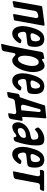

<svg xmlns="http://www.w3.org/2000/svg" viewBox="1249 -1896 839 3401"><g transform="rotate(90 1668.5 -195.5)"><path d="M1 0Q-12 0 -12 -14V-23L75 -508Q79 -522 91 -524L402 -565Q411 -565 417 -563Q423 -561 423 -550Q423 -545 422 -543L331 -38Q328 -26 316 -23L239 -9Q237 -9 235 -8.5Q233 -8 231 -8Q217 -8 217 -23Q217 -28 218 -31L287 -409Q288 -412 288 -419Q288 -433 279.5 -443.5Q271 -454 255 -454Q247 -454 240.5 -453Q234 -452 228 -450Q223 -448 218 -446.5Q213 -445 208 -443Q189 -438 176 -424Q163 -410 160 -390L99 -33Q97 -22 85 -18L11 -1Q8 -1 5.5 -0.5Q3 0 1 0Z M557 7Q523 7 498.5 -9Q474 -25 459 -51Q444 -77 437 -110.5Q430 -144 430 -179Q430 -209 436 -247Q442 -285 452.5 -324Q463 -363 476.5 -399Q490 -435 505 -461Q534 -513 572.5 -537Q611 -561 668 -561H671Q741 -554 769.5 -510Q798 -466 798 -394Q798 -371 795.5 -348.5Q793 -326 788 -304Q775 -265 736 -260L576 -241Q531 -236 531 -190Q531 -181 533 -166Q535 -151 540 -137Q544 -123 554.5 -108Q565 -93 586 -93Q607 -93 621.5 -104Q636 -115 650 -130Q653 -133 655.5 -136Q658 -139 661 -141L670 -150Q679 -156 686 -156Q694 -156 701 -153Q706 -151 710.5 -150Q715 -149 720 -147Q735 -142 735 -130Q735 -126 730 -114Q701 -63 657 -28Q613 7 557 7ZM588 -317Q591 -316 597 -316Q609 -316 622.5 -318.5Q636 -321 648 -323Q680 -328 690 -352Q700 -376 700 -404Q700 -416 698.5 -430Q697 -444 691.5 -456.5Q686 -469 676.5 -477.5Q667 -486 652 -486Q635 -486 618 -468Q601 -450 587.5 -426.5Q574 -403 565.5 -380Q557 -357 557 -347Q557 -333 566 -325Q575 -317 588 -317Z M1022 -517 1037 -524Q1039 -526 1041.5 -526.5Q1044 -527 1046 -529L1055 -535Q1058 -538 1062 -540Q1091 -561 1121 -564Q1124 -564 1127 -564.5Q1130 -565 1133 -565Q1167 -565 1188.5 -543Q1210 -521 1222.5 -489.5Q1235 -458 1240 -423.5Q1245 -389 1245 -363Q1245 -315 1231.5 -251Q1218 -187 1191.5 -130Q1165 -73 1126 -33Q1087 7 1037 7Q1017 7 1003 0Q989 -7 978 -17Q973 -22 968.5 -26.5Q964 -31 959 -35Q957 -39 950 -43Q944 -49 934 -49Q923 -49 918 -42.5Q913 -36 911 -32Q910 -30 909.5 -28Q909 -26 908 -24Q908 -22 907.5 -20.5Q907 -19 907 -18L875 153Q872 170 859.5 181.5Q847 193 829 195Q823 195 817 195.5Q811 196 805 197Q799 198 792.5 199Q786 200 779 201Q767 204 756 204Q746 204 746 195Q746 188 749 177Q751 171 752 165.5Q753 160 755 155Q761 128 767.5 101.5Q774 75 780 48Q796 -33 812.5 -114.5Q829 -196 845 -277Q856 -335 866 -392Q876 -449 887 -506Q890 -522 900.5 -533Q911 -544 926 -546L966 -554Q977 -556 988 -557.5Q999 -559 1011 -559Q1011 -557 1010.5 -556.5Q1010 -556 1010 -555Q1010 -553 1009.5 -552Q1009 -551 1009 -549L1008 -542ZM1014 -95Q1033 -95 1047.5 -105.5Q1062 -116 1073 -131Q1087 -148 1098.5 -175.5Q1110 -203 1118.5 -233.5Q1127 -264 1132 -293.5Q1137 -323 1137 -344Q1137 -359 1134.5 -379.5Q1132 -400 1124.5 -418Q1117 -436 1104.5 -449Q1092 -462 1072 -462Q1038 -462 1015.5 -434Q993 -406 979.5 -368Q966 -330 960 -289.5Q954 -249 954 -223Q954 -208 955.5 -186Q957 -164 963 -144Q969 -124 981 -109.5Q993 -95 1014 -95Z M1393 7Q1359 7 1334.5 -9Q1310 -25 1295 -51Q1280 -77 1273 -110.5Q1266 -144 1266 -179Q1266 -209 1272 -247Q1278 -285 1288.5 -324Q1299 -363 1312.5 -399Q1326 -435 1341 -461Q1370 -513 1408.5 -537Q1447 -561 1504 -561H1507Q1577 -554 1605.5 -510Q1634 -466 1634 -394Q1634 -371 1631.5 -348.5Q1629 -326 1624 -304Q1611 -265 1572 -260L1412 -241Q1367 -236 1367 -190Q1367 -181 1369 -166Q1371 -151 1376 -137Q1380 -123 1390.5 -108Q1401 -93 1422 -93Q1443 -93 1457.5 -104Q1472 -115 1486 -130Q1489 -133 1491.5 -136Q1494 -139 1497 -141L1506 -150Q1515 -156 1522 -156Q1530 -156 1537 -153Q1542 -151 1546.5 -150Q1551 -149 1556 -147Q1571 -142 1571 -130Q1571 -126 1566 -114Q1537 -63 1493 -28Q1449 7 1393 7ZM1424 -317Q1427 -316 1433 -316Q1445 -316 1458.5 -318.5Q1472 -321 1484 -323Q1516 -328 1526 -352Q1536 -376 1536 -404Q1536 -416 1534.5 -430Q1533 -444 1527.5 -456.5Q1522 -469 1512.5 -477.5Q1503 -486 1488 -486Q1471 -486 1454 -468Q1437 -450 1423.5 -426.5Q1410 -403 1401.5 -380Q1393 -357 1393 -347Q1393 -333 1402 -325Q1411 -317 1424 -317Z M1688 -126 1692 -136Q1718 -202 1739 -268.5Q1760 -335 1782 -401Q1796 -441 1807.5 -481Q1819 -521 1832 -561Q1837 -573 1848 -575L2044 -595H2048Q2064 -595 2064 -578V-573Q2061 -537 2058 -500.5Q2055 -464 2052 -428Q2047 -368 2044 -309Q2041 -250 2040 -190V-168L2060 -172Q2077 -175 2093 -175Q2103 -175 2105.5 -172Q2108 -169 2108 -163V-154L2093 -70Q2089 -46 2085.5 -22.5Q2082 1 2077 24Q2073 42 2062 54.5Q2051 67 2035 70Q2028 72 2021.5 73Q2015 74 2007 76Q1995 79 1983 79Q1973 79 1973 70Q1973 55 1979 29Q1981 16 1984 3.5Q1987 -9 1989 -17Q1989 -19 1989.5 -22.5Q1990 -26 1990 -28Q1990 -37 1988 -43Q1986 -47 1982 -53Q1978 -59 1969 -61L1948 -64L1762 -39Q1747 -37 1737.5 -28.5Q1728 -20 1722 -9Q1720 -4 1718.5 2Q1717 8 1715 13Q1713 18 1712 24Q1711 30 1709 35Q1703 57 1694.5 71Q1686 85 1663 89Q1656 90 1649 91Q1642 92 1634 94Q1620 97 1608 97Q1597 97 1597 87Q1597 76 1602 58Q1604 50 1605.5 41.5Q1607 33 1609 25Q1614 -2 1618 -29.5Q1622 -57 1628 -84Q1632 -104 1643.5 -113.5Q1655 -123 1677 -125ZM1923 -155V-175Q1924 -192 1926.5 -210.5Q1929 -229 1931 -246Q1936 -296 1940.5 -344.5Q1945 -393 1950 -443Q1950 -446 1952 -454Q1952 -458 1952.5 -462Q1953 -466 1953 -469Q1953 -477 1948 -486.5Q1943 -496 1928 -496Q1918 -496 1910 -490Q1902 -484 1900 -474Q1898 -468 1894 -453.5Q1890 -439 1884.5 -418.5Q1879 -398 1872.5 -374Q1866 -350 1859 -325Q1852 -301 1845.5 -277.5Q1839 -254 1834 -234.5Q1829 -215 1826 -201Q1823 -187 1823 -183Q1823 -165 1834.5 -156.5Q1846 -148 1860 -148Q1871 -148 1883.5 -149.5Q1896 -151 1907 -153Z M2261 -393 2259 -392Q2258 -392 2252.5 -398Q2247 -404 2241 -412.5Q2235 -421 2230.5 -430.5Q2226 -440 2226 -446Q2226 -458 2240 -474Q2278 -515 2329 -538Q2380 -561 2434 -561Q2470 -561 2492 -552Q2514 -543 2525.5 -524.5Q2537 -506 2541 -478Q2545 -450 2545 -413Q2545 -371 2539.5 -325Q2534 -279 2524.5 -232.5Q2515 -186 2502.5 -141Q2490 -96 2477 -55Q2464 -18 2413 -18Q2410 -18 2408 -18.5Q2406 -19 2404 -19Q2402 -19 2401 -20Q2399 -22 2399 -26Q2398 -31 2398 -35Q2398 -39 2397 -43Q2396 -48 2391 -56.5Q2386 -65 2373 -65Q2368 -65 2363.5 -63.5Q2359 -62 2356 -60Q2352 -58 2349 -56.5Q2346 -55 2344 -53Q2315 -27 2286 -12.5Q2257 2 2217 7H2215Q2177 7 2155.5 -23Q2134 -53 2134 -95Q2134 -122 2143 -148Q2152 -174 2167.5 -197.5Q2183 -221 2203 -240Q2223 -259 2245 -272Q2285 -295 2321 -305.5Q2357 -316 2403 -324Q2429 -329 2438 -349Q2440 -355 2442 -367Q2442 -382 2440.5 -397.5Q2439 -413 2433.5 -425.5Q2428 -438 2416.5 -446Q2405 -454 2385 -454Q2346 -454 2320.5 -437.5Q2295 -421 2268 -398Q2266 -396 2264 -395Q2262 -394 2261 -393ZM2280 -91Q2299 -91 2318.5 -98.5Q2338 -106 2351 -114Q2375 -128 2393 -149.5Q2411 -171 2411 -205Q2411 -225 2393 -232Q2390 -234 2387 -234Q2384 -234 2382 -235Q2360 -235 2336.5 -230.5Q2313 -226 2292.5 -215.5Q2272 -205 2256.5 -188.5Q2241 -172 2236 -147Q2236 -122 2243.5 -106.5Q2251 -91 2280 -91Z M2696 7Q2662 7 2637.5 -9Q2613 -25 2598 -51Q2583 -77 2576 -110.5Q2569 -144 2569 -179Q2569 -209 2575 -247Q2581 -285 2591.5 -324Q2602 -363 2615.5 -399Q2629 -435 2644 -461Q2673 -513 2711.5 -537Q2750 -561 2807 -561H2810Q2880 -554 2908.5 -510Q2937 -466 2937 -394Q2937 -371 2934.5 -348.5Q2932 -326 2927 -304Q2914 -265 2875 -260L2715 -241Q2670 -236 2670 -190Q2670 -181 2672 -166Q2674 -151 2679 -137Q2683 -123 2693.5 -108Q2704 -93 2725 -93Q2746 -93 2760.5 -104Q2775 -115 2789 -130Q2792 -133 2794.5 -136Q2797 -139 2800 -141L2809 -150Q2818 -156 2825 -156Q2833 -156 2840 -153Q2845 -151 2849.5 -150Q2854 -149 2859 -147Q2874 -142 2874 -130Q2874 -126 2869 -114Q2840 -63 2796 -28Q2752 7 2696 7ZM2727 -317Q2730 -316 2736 -316Q2748 -316 2761.5 -318.5Q2775 -321 2787 -323Q2819 -328 2829 -352Q2839 -376 2839 -404Q2839 -416 2837.5 -430Q2836 -444 2830.5 -456.5Q2825 -469 2815.5 -477.5Q2806 -486 2791 -486Q2774 -486 2757 -468Q2740 -450 2726.5 -426.5Q2713 -403 2704.5 -380Q2696 -357 2696 -347Q2696 -333 2705 -325Q2714 -317 2727 -317Z M3012 -557Q3094 -557 3176 -557.5Q3258 -558 3340 -558Q3349 -558 3349 -551Q3349 -544 3346 -535L3340 -514Q3334 -491 3321 -486.5Q3308 -482 3288 -483Q3283 -483 3278 -483Q3273 -483 3268 -484Q3263 -484 3257 -484Q3251 -484 3246 -482Q3234 -480 3224 -472Q3214 -464 3211 -447L3139 -58Q3132 -22 3092 -17Q3075 -15 3055 -11Q3035 -7 3018 -7Q3007 -7 3004.5 -10Q3002 -13 3002 -15Q3002 -17 3003 -18L3086 -421Q3089 -435 3089 -448Q3089 -452 3088.5 -458Q3088 -464 3085 -470Q3076 -485 3059 -485Q3042 -485 3026 -484Q3010 -483 2994 -482Q2987 -481 2981.5 -486.5Q2976 -492 2976 -497Q2976 -501 2978 -509Q2978 -515 2980 -523Q2984 -546 3006 -555Q3006 -555 3012 -557Z"/></g></svg>

Font: Bangerz
Style: Regular
Weight: 400
Designer: vernon adams
Foundry: Vernon Adams
Version: Version 2.10;February 7, 2025;FontCreator 13.0.0.2683 64-bit